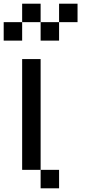

<svg xmlns="http://www.w3.org/2000/svg" viewBox="-20 -1120 540 1040"><path d="M100 -1100H200V-1000H100ZM0 -900V-1000H100V-900ZM100 -200V-800H200V-200ZM200 -200H300V-100H200ZM300 -1100H400V-1000H300ZM200 -1000H300V-900H200Z"/></svg>

Font: GalmuriMono9 Regular
Style: Regular
Weight: 400
Designer: Lee Minseo (quiple)
Version: Version 2.399;hotconv 1.1.1;makeotfexe 2.6.0 DEVELOPMENT